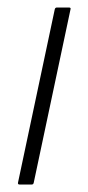

<svg xmlns="http://www.w3.org/2000/svg" viewBox="-20 -492 235 512"><path d="M70 -5Q69 0 65 0H32Q27 0 28 -5L126 -467Q127 -472 132 -472H165Q166 -472 167.5 -471Q169 -470 168 -467Z"/></svg>

Font: Glory ExtraLight
Style: Italic
Weight: 250
Italic angle: -12°
Version: Version 1.011